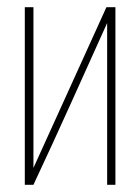

<svg xmlns="http://www.w3.org/2000/svg" viewBox="-20 -514 390 534"><path d="M49 0V-494H73V-47L276 -494H301V0H278V-450Q227 -337 176.5 -225Q126 -113 73 0Z"/></svg>

Font: Alumni Sans SC Thin
Style: Regular
Weight: 100
Designer: Robert E. Leuschke
Foundry: Robert E. Leuschke
Version: Version 1.018